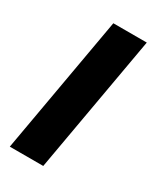

<svg xmlns="http://www.w3.org/2000/svg" viewBox="-136 -551 507 604"><g transform="rotate(30 117.0 -249.5)"><path d="M4.5 0 92.5 -499H214L126 0Z"/></g></svg>

Font: Cabin
Style: Bold Italic
Weight: 700
Width: 4
Italic angle: -10°
Designer: Pablo Impallari
Foundry: Pablo Impallari. http://www.impallari.com Igino Marini. http://www.ikern.com
Version: Version 3.001